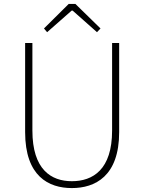

<svg xmlns="http://www.w3.org/2000/svg" viewBox="-20 -945 734 978"><path d="M346 13C464 13 587 -47 587 -272V-726H551V-280C551 -81 453 -22 346 -22C241 -22 145 -81 145 -280V-726H108V-272C108 -47 228 13 346 13ZM204 -800 220 -781 345 -891H350L474 -781L492 -800L364 -925H330Z"/></svg>

Font: Noto Sans T Chinese Thin
Style: Regular
Weight: 100
Designer: Ryoko NISHIZUKA (kana & ideographs); Paul D. Hunt (Latin, Greek & Cyrillic); Wenlong ZHANG (bopomofo); Sandoll Communica
Foundry: Adobe Systems Incorporated
Version: Version 1.000;PS 1;hotconv 1.0.78;makeotf.lib2.5.61930